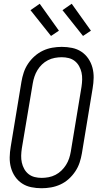

<svg xmlns="http://www.w3.org/2000/svg" viewBox="-20 -992 540 1020"><path d="M201 8Q173 8 146 2.5Q119 -3 97 -17.5Q75 -32 60 -54Q45 -76 38 -102Q31 -128 31.5 -156Q32 -184 37 -213L94 -558Q98 -582 106 -606.5Q114 -631 129 -653.5Q144 -676 164.5 -694Q185 -712 208.5 -723Q232 -734 257.5 -738.5Q283 -743 308 -743Q336 -743 363 -737.5Q390 -732 412 -717.5Q434 -703 449 -681Q464 -659 471 -633Q478 -607 477.5 -579Q477 -551 472 -522L415 -177Q411 -153 403 -128.5Q395 -104 380 -81.5Q365 -59 345 -41Q325 -23 301 -12Q277 -1 251.5 3.5Q226 8 201 8ZM201 -47Q219 -47 238 -50.5Q257 -54 274.5 -63Q292 -72 306 -85.5Q320 -99 330.5 -115.5Q341 -132 347 -150Q353 -168 356 -186L413 -531Q416 -551 416.5 -570Q417 -589 413 -607Q409 -625 400 -641Q391 -657 377 -668Q363 -679 345 -683.5Q327 -688 308 -688Q290 -688 271 -684.5Q252 -681 234.5 -672Q217 -663 203 -649.5Q189 -636 179 -619.5Q169 -603 163 -585Q157 -567 154 -549L96 -204Q93 -184 92.5 -165Q92 -146 96 -128Q100 -110 109 -94Q118 -78 132 -67Q146 -56 164 -51.5Q182 -47 201 -47ZM421 -801 312 -938 361 -972 463 -829ZM251 -801 142 -938 191 -972 293 -829Z"/></svg>

Font: Iosevka Light
Style: Italic
Weight: 300
Italic angle: -9°
Monospace: yes
Designer: Belleve Invis
Foundry: Belleve Invis
Version: Version 32.5.0; ttfautohint (v1.8.4)